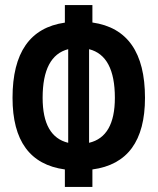

<svg xmlns="http://www.w3.org/2000/svg" viewBox="-20 -733 626 763"><path d="M237.8 9.8V-59.6Q29.8 -87.9 29.8 -344.2Q29.8 -613.3 237.8 -643.1V-712.9H347.2V-643.6Q556.2 -613.8 556.2 -344.2Q556.2 -87.4 347.2 -59.6V9.8ZM334 -537.6V-165.5Q436.5 -189.5 436.5 -344.2Q436.5 -511.7 334 -537.6ZM251 -165.5V-537.6Q149.4 -511.2 149.4 -344.2Q149.4 -189.9 251 -165.5Z"/></svg>

Font: CaskaydiaCove NFP SemiBold
Style: Regular
Weight: 600
Designer: Aaron Bell
Foundry: Saja Typeworks
Version: Version 2111.001; VTT 6.35;Nerd Fonts 3.1.1